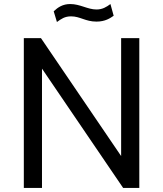

<svg xmlns="http://www.w3.org/2000/svg" viewBox="-20 -931 808 951"><path d="M580 -158 183 -742H98V0H188V-591L590 0H670V-742H580ZM527 -911C507 -896 487 -884 458 -884C414 -884 377 -911 328 -911C291 -911 267 -895 246 -875L262 -822C283 -837 300 -850 332 -850C377 -850 403 -824 458 -824C501 -824 526 -841 543 -853Z"/></svg>

Font: Cheyenne Sans
Style: Regular
Weight: 400
Designer: The Public Sans project authors (U.S. Web Design System), Libre Franklin designed by Pablo Impallari and Rodrigo Fuenzal
Foundry: The Cheyenne Sans Project Authors
Version: Version 2.007